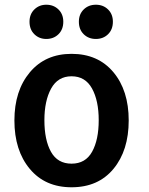

<svg xmlns="http://www.w3.org/2000/svg" viewBox="-20 -775 632 813"><path d="M283 18Q171 18 106 -60Q41 -138 41 -265Q41 -391 106.5 -469Q172 -547 283 -547Q395 -547 460 -469.5Q525 -392 525 -265Q525 -138 460.5 -60Q396 18 283 18ZM168 -266Q168 -182 196 -132Q224 -82 283 -82Q342 -82 370 -132.5Q398 -183 398 -266Q398 -349 369.5 -400.5Q341 -452 283 -452Q225 -452 196.5 -400Q168 -348 168 -266ZM248 -683Q248 -650 227.5 -630Q207 -610 176 -610Q146 -610 125.5 -630Q105 -650 105 -683Q105 -715 125.5 -735Q146 -755 176 -755Q207 -755 227.5 -735Q248 -715 248 -683ZM458 -683Q458 -650 437.5 -630Q417 -610 386 -610Q355 -610 334.5 -630Q314 -650 314 -683Q314 -715 334.5 -735Q355 -755 386 -755Q417 -755 437.5 -735Q458 -715 458 -683Z"/></svg>

Font: Repo
Style: DemiBold
Weight: 600
Designer: Stefan Peev
Foundry: Context Ltd
Version: Version 001.000